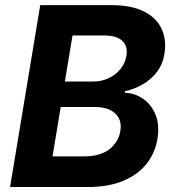

<svg xmlns="http://www.w3.org/2000/svg" viewBox="-20 -748 702 768"><path d="M20.3 0 140.9 -727.5H425.9Q505.7 -727.5 555.7 -702.2Q605.8 -677 626.3 -632.8Q646.9 -588.7 637.6 -532.1Q631.3 -491.6 608.4 -461.2Q585.5 -430.8 551.9 -411.2Q518.4 -391.5 479.3 -382.8V-377.1Q520 -375.4 553.1 -352.4Q586.1 -329.4 602.5 -288.5Q618.8 -247.6 609.6 -191.6Q600.5 -135.8 566 -92.6Q531.5 -49.3 472.9 -24.7Q414.3 0 332.3 0ZM190.1 -122.4H314.7Q381.1 -122.4 417.8 -151.3Q454.5 -180.2 461.5 -224.8Q466.3 -253.6 455.6 -274.9Q444.8 -296.2 420.4 -308.1Q395.9 -320.1 359.2 -320.1H222.9ZM239.5 -421.9H353.2Q384.9 -421.9 413.1 -434.6Q441.3 -447.3 461 -470.7Q480.7 -494.1 485.7 -525.7Q491.9 -562.2 469.5 -584.2Q447.1 -606.2 394.5 -606.2H270.1Z"/></svg>

Font: Inter
Style: Italic
Weight: 400
Italic angle: -9.3988°
Designer: Rasmus Andersson
Foundry: rsms
Version: Version 4.001;git-66647c0bb